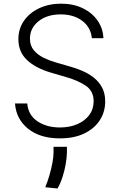

<svg xmlns="http://www.w3.org/2000/svg" viewBox="-20 -758 669 1069"><path d="M491.5 -545.5Q485.4 -606.2 437.9 -642Q390.3 -677.9 318.2 -677.9Q242.2 -677.9 194.4 -639.6Q146.7 -601.2 146.7 -542.6Q146.7 -504.3 168.1 -478.5Q189.6 -452.8 223 -436.4Q256.4 -420.1 291.5 -410.2L368.3 -388.1Q403.1 -378.6 437.9 -363.6Q472.7 -348.7 501.6 -326.2Q530.5 -303.6 548.1 -271.1Q565.7 -238.6 565.7 -193.2Q565.7 -134.9 535.5 -88.4Q505.3 -41.9 448.9 -14.7Q392.4 12.4 313.6 12.4Q202.4 12.4 136 -41.5Q69.6 -95.5 63.6 -181.8H131.7Q137.1 -117.2 188.6 -82.7Q240.1 -48.3 313.6 -48.3Q367.9 -48.3 410.3 -66.6Q452.8 -84.9 477.1 -117.7Q501.4 -150.6 501.4 -194.2Q501.4 -250 459.3 -279.5Q417.3 -308.9 349.4 -328.5L262.4 -354Q176.8 -379.3 129.6 -424.5Q82.4 -469.8 82.4 -539.8Q82.4 -598.4 113.8 -642.9Q145.2 -687.5 199 -712.5Q252.8 -737.6 320 -737.6Q387.8 -737.6 440 -712.5Q492.2 -687.5 522.7 -644.2Q553.3 -600.9 555.8 -545.5ZM352.6 59.3V92.3Q351.9 121.1 345.7 156.6Q339.5 192.1 328.1 227.6Q316.8 263.1 300.1 291.5L231.9 284.4Q244.7 254.3 255 218.6Q265.3 182.9 271.7 149.3Q278.1 115.8 278.1 92V59.3Z"/></svg>

Font: Inter UI Light
Style: Regular
Weight: 300
Designer: Rasmus Andersson
Foundry: rsms
Version: 3.2;8d6f07862